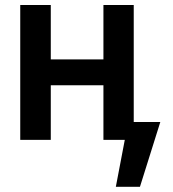

<svg xmlns="http://www.w3.org/2000/svg" viewBox="-20 -550 680 755"><path d="M179.7 -316.4H386.7V-530.3H505.9V-70.3H610.4L530.3 184.6H435.5L470.7 0H386.7V-214.8H179.7V0H59.6V-530.3H179.7Z"/></svg>

Font: Pretendard SemiBold
Style: Regular
Weight: 600
Designer: Base glyphs from Inter by Rasmus Andersson; Hangeul glyphs from Noto Sans CJK(Source Han Sans) by Jang Soo-young and Kan
Foundry: Kil Hyung-jin
Version: Version 1.309